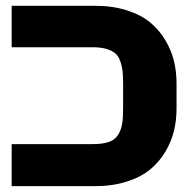

<svg xmlns="http://www.w3.org/2000/svg" viewBox="-20 -636 646 658"><path d="M585 -351.1V-263.2Q585 -224.1 576.2 -187.5Q567.4 -150.9 546.6 -116Q525.9 -81.1 494.6 -55.2Q463.4 -29.3 414.6 -13.7Q365.7 2 305.2 2H20V-142.1H296.9Q331.5 -142.1 352.8 -149.4Q374 -156.7 384.8 -174.1Q395.5 -191.4 398.7 -211.9Q401.9 -232.4 401.9 -267.1V-347.2Q401.9 -375 399.9 -392.6Q397.9 -410.2 391.8 -427.2Q385.7 -444.3 374.5 -453.6Q363.3 -462.9 344 -468.5Q324.7 -474.1 296.9 -474.1H20V-616.2H305.2Q365.7 -616.2 414.6 -600.6Q463.4 -585 494.6 -559.1Q525.9 -533.2 546.6 -498.3Q567.4 -463.4 576.2 -426.8Q585 -390.1 585 -351.1Z"/></svg>

Font: LT Superior Black
Style: Regular
Weight: 900
Designer: Daniel Lyons
Foundry: LyonsType
Version: Version 2.005